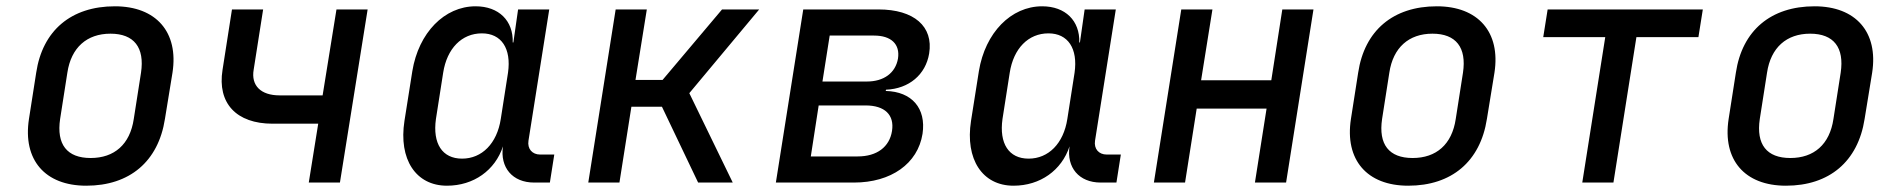

<svg xmlns="http://www.w3.org/2000/svg" viewBox="-20 -580 6040 610"><path d="M254 10C392 10 483 -67 504 -202L528 -349C548 -478 476 -560 345 -560C206 -560 115 -483 95 -349L72 -202C52 -72 123 10 254 10ZM268 -78C193 -78 159 -121 171 -202L194 -349C206 -429 256 -473 331 -473C406 -473 440 -429 428 -349L405 -202C393 -121 343 -78 268 -78Z M961 0H1060L1148 -550H1049L1005 -277H868C809 -277 777 -308 786 -359L816 -550H717L687 -358C670 -252 731 -187 846 -187H991Z M1400 10C1485 10 1553 -39 1578 -115C1568 -48 1608 0 1677 0H1727L1741 -89H1696C1671 -89 1655 -107 1659 -133L1725 -550H1626L1611 -445H1609C1611 -514 1565 -560 1491 -560C1392 -560 1310 -476 1290 -354L1265 -196C1246 -74 1301 10 1400 10ZM1448 -76C1385 -76 1354 -124 1365 -202L1388 -349C1400 -426 1447 -474 1511 -474C1573 -474 1605 -426 1594 -349L1571 -202C1559 -124 1511 -76 1448 -76Z M1849 0H1948L1986 -241H2083L2198 0H2308L2170 -284L2392 -550H2274L2085 -326H1999L2035 -550H1936Z M2445 0H2693C2811 0 2896 -60 2911 -155C2923 -236 2877 -289 2794 -291L2795 -295C2868 -298 2921 -343 2932 -410C2946 -496 2884 -550 2771 -550H2532ZM2593 -321 2616 -467H2757C2811 -467 2840 -440 2833 -394C2825 -348 2788 -321 2734 -321ZM2556 -83 2581 -245H2730C2791 -245 2822 -215 2814 -164C2806 -113 2766 -83 2705 -83Z M3200 10C3285 10 3353 -39 3378 -115C3368 -48 3408 0 3477 0H3527L3541 -89H3496C3471 -89 3455 -107 3459 -133L3525 -550H3426L3411 -445H3409C3411 -514 3365 -560 3291 -560C3192 -560 3110 -476 3090 -354L3065 -196C3046 -74 3101 10 3200 10ZM3248 -76C3185 -76 3154 -124 3165 -202L3188 -349C3200 -426 3247 -474 3311 -474C3373 -474 3405 -426 3394 -349L3371 -202C3359 -124 3311 -76 3248 -76Z M3646 0H3745L3782 -235H4004L3967 0H4066L4153 -550H4054L4019 -325H3796L3832 -550H3733Z M4454 10C4592 10 4683 -67 4704 -202L4728 -349C4748 -478 4676 -560 4545 -560C4406 -560 4315 -483 4295 -349L4272 -202C4252 -72 4323 10 4454 10ZM4468 -78C4393 -78 4359 -121 4371 -202L4394 -349C4406 -429 4456 -473 4531 -473C4606 -473 4640 -429 4628 -349L4605 -202C4593 -121 4543 -78 4468 -78Z M5007 0H5106L5179 -462H5376L5390 -550H4897L4883 -462H5080Z M5654 10C5792 10 5883 -67 5904 -202L5928 -349C5948 -478 5876 -560 5745 -560C5606 -560 5515 -483 5495 -349L5472 -202C5452 -72 5523 10 5654 10ZM5668 -78C5593 -78 5559 -121 5571 -202L5594 -349C5606 -429 5656 -473 5731 -473C5806 -473 5840 -429 5828 -349L5805 -202C5793 -121 5743 -78 5668 -78Z"/></svg>

Font: JetBrains Mono Medium
Style: Italic
Weight: 436
Italic angle: -9°
Monospace: yes
Designer: Philipp Nurullin, Konstantin Bulenkov
Foundry: JetBrains
Version: Version 2.305